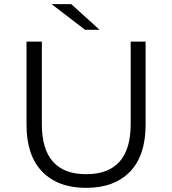

<svg xmlns="http://www.w3.org/2000/svg" viewBox="-20 -901 832 927"><path d="M391 -757 229 -881H324L461 -757ZM108 -299V-700H182V-302Q182 -60 396 -60Q611 -60 611 -302V-700H683V-299Q683 -150 607.5 -72Q532 6 396 6Q260 6 184 -72Q108 -150 108 -299Z"/></svg>

Font: mBank
Style: Regular
Weight: 400
Designer: Julieta Ulanovsky
Foundry: Julieta Ulanovsky
Version: Version 7.200;PS 007.200;hotconv 1.0.88;makeotf.lib2.5.64775